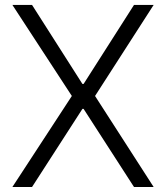

<svg xmlns="http://www.w3.org/2000/svg" viewBox="-20 -747 663 767"><path d="M108 -727.3 309.3 -411.6H313.9L515.3 -727.3H593.8L359.7 -363.6L593.8 0H515.3L313.9 -312.1H309.3L108 0H29.5L267 -363.6L29.5 -727.3Z"/></svg>

Font: Inter Zeller Light
Style: Regular
Weight: 300
Designer: Rasmus Andersson; Joe Bland
Foundry: zeller
Version: Version 3.015;git-dec3a8cb1